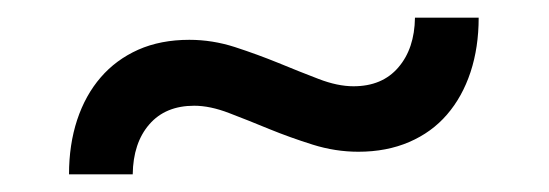

<svg xmlns="http://www.w3.org/2000/svg" viewBox="-20 -404 620 217"><path d="M379.5 -306.5Q412 -306.5 430.2 -327.8Q448.5 -349 449 -384H521Q521 -350.5 511.8 -322.5Q502.5 -294.5 485.2 -274.5Q468 -254.5 442.5 -243.5Q417 -232.5 385 -232.5Q359 -232.5 333.5 -240.5Q308 -248.5 284.2 -258.2Q260.5 -268 239 -276.2Q217.5 -284.5 199.5 -284.5Q167 -284.5 148.8 -263.5Q130.5 -242.5 130 -207H58Q58 -240.5 67.2 -268.5Q76.5 -296.5 93.8 -316.5Q111 -336.5 136.2 -347.8Q161.5 -359 194 -359Q220 -359 245.5 -350.8Q271 -342.5 294.8 -332.8Q318.5 -323 340 -314.8Q361.5 -306.5 379.5 -306.5Z"/></svg>

Font: Lato TR
Style: Regular
Weight: 400
Designer: Lukasz Dziedzic
Foundry: tyPoland Lukasz Dziedzic
Version: Version 1.104 2013